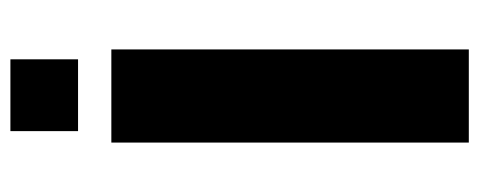

<svg xmlns="http://www.w3.org/2000/svg" viewBox="-296 -625 921 369"><g transform="rotate(-90 164.5 -440.5)"><path d="M97 -751H235V-881H97ZM75 0H254V-687H75Z"/></g></svg>

Font: Archivo ExtraBold
Style: Regular
Weight: 800
Designer: Hector Gatti
Foundry: Omnibus-Type
Version: Version 2.001